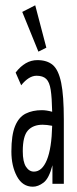

<svg xmlns="http://www.w3.org/2000/svg" viewBox="-20 -694 290 725"><path d="M104 11Q65 11 44 -28Q23 -67 23 -122Q23 -184 37 -218Q51 -252 77 -265Q103 -278 138 -278Q147 -278 156.5 -276.5Q166 -275 177 -272Q176 -325 171.5 -354.5Q167 -384 154.5 -396Q142 -408 118 -408Q89 -408 60 -372L39 -420Q75 -467 121 -467Q158 -467 179.5 -448.5Q201 -430 211 -381.5Q221 -333 221 -243V0H178V-70Q165 -20 144.5 -4.5Q124 11 104 11ZM66 -123Q66 -83 78 -64.5Q90 -46 108 -46Q139 -46 157 -90Q175 -134 177 -219Q156 -223 141 -223Q105 -223 85.5 -201.5Q66 -180 66 -123ZM125 -499 64 -649 113 -674 155 -514Z"/></svg>

Font: Inconsolata UltraCondensed
Style: Regular
Weight: 400
Width: 1
Monospace: yes
Designer: Raph Levien, Cyreal, Brenton Simpson
Foundry: Raph Levien, Cyreal, Google
Version: Version 3.000; ttfautohint (v1.8.2.53-6de2)